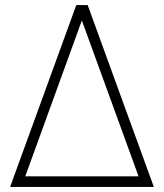

<svg xmlns="http://www.w3.org/2000/svg" viewBox="-20 -740 649 760"><path d="M282 -720H327L589 0H20ZM80 -42H528.5L304 -659Z"/></svg>

Font: Vela Sans ExtLt
Style: Regular
Weight: 200
Designer: Principal design: Mikhail Sharanda - project Manrope.
Design modification: Ravid Balaliev
Foundry: Mikhail Sharanda
Version: Version 1.001